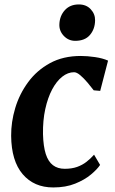

<svg xmlns="http://www.w3.org/2000/svg" viewBox="-20 -814 504 844"><path d="M214 10Q129.5 10 79.8 -48.2Q30 -106.5 29 -217Q28.5 -277.5 47 -339.2Q65.5 -401 103.8 -453Q142 -505 199.8 -536.5Q257.5 -568 335 -568Q364 -568 398 -563Q432 -558 455 -547.5L420.5 -414.5L392 -417Q380.5 -432 364.8 -450.8Q349 -469.5 333.2 -483Q317.5 -496.5 305.5 -496.5Q278.5 -496.5 253.5 -476.8Q228.5 -457 209.2 -420.8Q190 -384.5 179 -334.5Q168 -284.5 169 -224Q170.5 -170.5 181.2 -137Q192 -103.5 212.8 -87.8Q233.5 -72 264.5 -72Q295.5 -72 318.8 -80.2Q342 -88.5 360 -102.5Q378 -116.5 393.5 -134L420 -89Q407.5 -70 379.8 -46.8Q352 -23.5 310.5 -6.8Q269 10 214 10ZM310.5 -634.5Q281 -634.5 260.2 -656.5Q239.5 -678.5 241 -708Q242.5 -744.5 265.2 -769.5Q288 -794.5 326.5 -794.5Q359.5 -794.5 379 -773.2Q398.5 -752 398 -724.5Q397.5 -686.5 375.5 -660.5Q353.5 -634.5 310.5 -634.5Z"/></svg>

Font: Merriweather Light 18pt
Style: Bold Italic
Weight: 700
Italic angle: -7.8°
Version: Version 2.101